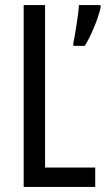

<svg xmlns="http://www.w3.org/2000/svg" viewBox="-20 -734 415 754"><path d="M73 0H354V-76H157V-714H73ZM375 -704V-714H290C289 -682 273 -587 268 -565V-554H313C335 -588 366 -661 375 -704Z"/></svg>

Font: Noto Sans Gujarati ExtraCondensed
Style: Regular
Weight: 400
Width: 2
Designer: Jelle Bosma - Monotype Design Team, Universal Thirst
Foundry: Monotype Imaging Inc.
Version: Version 2.106